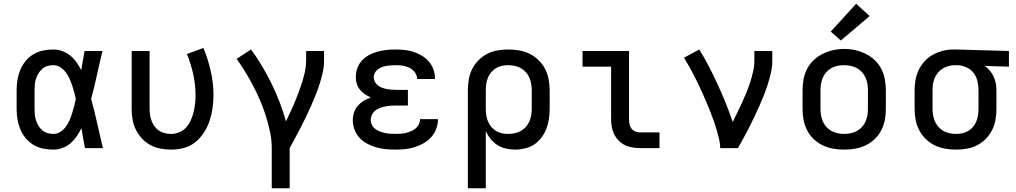

<svg xmlns="http://www.w3.org/2000/svg" viewBox="-20 -793 5440 1028"><path d="M266 8Q238 8 210.5 2.5Q183 -3 159 -17.5Q135 -32 117 -54Q99 -76 88.5 -101.5Q78 -127 73.5 -154.5Q69 -182 69 -210V-310Q69 -338 73.5 -365.5Q78 -393 88.5 -418.5Q99 -444 117 -466Q135 -488 159 -502.5Q183 -517 210.5 -522.5Q238 -528 266 -528Q290 -528 313.5 -519.5Q337 -511 356 -495.5Q375 -480 389.5 -459.5Q404 -439 415 -417Q419 -443 423.5 -468.5Q428 -494 433 -520H529Q513 -456 499 -391.5Q485 -327 468 -263Q486 -198 500.5 -132Q515 -66 531 0H435Q430 -27 425 -53.5Q420 -80 416 -107Q405 -84 391 -63.5Q377 -43 358 -26.5Q339 -10 315 -1Q291 8 266 8ZM266 -76Q286 -76 303 -87Q320 -98 332 -114Q344 -130 352 -148.5Q360 -167 366 -186Q372 -205 377 -224.5Q382 -244 386 -263Q382 -282 377 -301Q372 -320 365.5 -338.5Q359 -357 351 -374.5Q343 -392 331 -407.5Q319 -423 302 -433.5Q285 -444 266 -444Q250 -444 234.5 -439.5Q219 -435 207 -425Q195 -415 186.5 -401Q178 -387 173 -372Q168 -357 166.5 -341.5Q165 -326 165 -310V-210Q165 -194 166.5 -178.5Q168 -163 173 -148Q178 -133 186.5 -119Q195 -105 207 -95Q219 -85 234.5 -80.5Q250 -76 266 -76Z M896 8Q867 8 838.5 2.5Q810 -3 785 -16.5Q760 -30 740 -51.5Q720 -73 707.5 -98.5Q695 -124 690 -152.5Q685 -181 685 -210V-520H781V-210Q781 -193 783.5 -176.5Q786 -160 792 -144.5Q798 -129 808 -115.5Q818 -102 832 -93Q846 -84 862.5 -80Q879 -76 896 -76Q918 -76 940 -85Q962 -94 977 -111Q992 -128 1001.5 -149Q1011 -170 1016.5 -192.5Q1022 -215 1024.5 -238Q1027 -261 1027 -284Q1027 -340 1014.5 -396Q1002 -452 981 -504L1069 -536Q1094 -476 1108.5 -412Q1123 -348 1123 -283Q1123 -249 1118 -214Q1113 -179 1102 -146Q1091 -113 1072 -83.5Q1053 -54 1026 -32Q999 -10 965 -1Q931 8 896 8Z M1435 215V0Q1435 -43 1426 -86Q1417 -129 1404 -170.5Q1391 -212 1374 -252Q1357 -292 1337 -330.5Q1317 -369 1294.5 -406Q1272 -443 1247 -478L1324 -528Q1356 -485 1383.5 -438.5Q1411 -392 1434.5 -344Q1458 -296 1477.5 -245.5Q1497 -195 1511 -143Q1523 -169 1535.5 -195Q1548 -221 1559 -247.5Q1570 -274 1580 -301Q1590 -328 1598.5 -355.5Q1607 -383 1613 -411Q1619 -439 1619 -468V-520H1715V-468Q1715 -436 1708 -405Q1701 -374 1691.5 -344Q1682 -314 1670 -284.5Q1658 -255 1645.5 -226Q1633 -197 1619 -168.5Q1605 -140 1590.5 -111.5Q1576 -83 1561 -55.5Q1546 -28 1531 0V215Z M2097 8Q2071 8 2045.5 5.5Q2020 3 1995 -4Q1970 -11 1946.5 -23.5Q1923 -36 1905.5 -54.5Q1888 -73 1878.5 -98Q1869 -123 1869 -149Q1869 -170 1875.5 -190.5Q1882 -211 1895.5 -226.5Q1909 -242 1927 -253Q1945 -264 1965 -271Q1948 -279 1933 -289Q1918 -299 1906.5 -313.5Q1895 -328 1890 -345.5Q1885 -363 1885 -381Q1885 -406 1893.5 -429Q1902 -452 1918.5 -469.5Q1935 -487 1956.5 -498.5Q1978 -510 2001.5 -516.5Q2025 -523 2049 -525.5Q2073 -528 2097 -528Q2122 -528 2146.5 -525.5Q2171 -523 2194 -515.5Q2217 -508 2238.5 -495Q2260 -482 2276 -463.5Q2292 -445 2300.5 -421.5Q2309 -398 2309 -373Q2309 -373 2309 -372Q2309 -371 2309 -370H2213Q2213 -371 2213 -371Q2213 -371 2213 -371Q2213 -390 2201 -406Q2189 -422 2171.5 -430.5Q2154 -439 2135 -441.5Q2116 -444 2097 -444Q2085 -444 2072.5 -443Q2060 -442 2048 -440Q2036 -438 2024.5 -433.5Q2013 -429 2003 -421.5Q1993 -414 1987 -403Q1981 -392 1981 -380Q1981 -380 1981 -380Q1981 -380 1981 -380Q1981 -367 1987 -355.5Q1993 -344 2003 -336Q2013 -328 2025 -323.5Q2037 -319 2049.5 -316.5Q2062 -314 2074.5 -313Q2087 -312 2100 -312H2164V-228H2100Q2086 -228 2071.5 -227Q2057 -226 2042.5 -223Q2028 -220 2014.5 -215Q2001 -210 1989.5 -201Q1978 -192 1971.5 -178.5Q1965 -165 1965 -151Q1965 -137 1971.5 -124Q1978 -111 1989.5 -102.5Q2001 -94 2014 -89Q2027 -84 2041 -81Q2055 -78 2069 -77Q2083 -76 2097 -76Q2112 -76 2126 -77Q2140 -78 2154 -81.5Q2168 -85 2181 -90.5Q2194 -96 2205 -105Q2216 -114 2222.5 -127Q2229 -140 2229 -155H2325Q2325 -154 2325 -154Q2325 -154 2325 -154Q2325 -128 2315.5 -103Q2306 -78 2288.5 -58.5Q2271 -39 2248 -26Q2225 -13 2200 -5Q2175 3 2149 5.5Q2123 8 2097 8Z M2485 215V-310Q2485 -339 2490 -368Q2495 -397 2508 -423Q2521 -449 2541.5 -470Q2562 -491 2588 -504.5Q2614 -518 2643 -523Q2672 -528 2701 -528Q2730 -528 2759.5 -523Q2789 -518 2815.5 -505Q2842 -492 2863.5 -471Q2885 -450 2898.5 -424Q2912 -398 2917.5 -368.5Q2923 -339 2923 -310V-210Q2923 -183 2919 -156Q2915 -129 2905.5 -104Q2896 -79 2879.5 -57Q2863 -35 2841 -20Q2819 -5 2792 1.5Q2765 8 2738 8Q2713 8 2688.5 2.5Q2664 -3 2643 -16.5Q2622 -30 2606.5 -49.5Q2591 -69 2581 -92V215ZM2701 -76Q2718 -76 2735.5 -79.5Q2753 -83 2768 -91.5Q2783 -100 2795 -113Q2807 -126 2814 -142Q2821 -158 2824 -175.5Q2827 -193 2827 -210V-310Q2827 -327 2824 -344.5Q2821 -362 2814 -378Q2807 -394 2795 -407Q2783 -420 2768 -428.5Q2753 -437 2735.5 -440.5Q2718 -444 2701 -444Q2684 -444 2667 -440.5Q2650 -437 2635.5 -428Q2621 -419 2610 -406Q2599 -393 2592.5 -377Q2586 -361 2583.5 -344Q2581 -327 2581 -310V-210Q2581 -193 2583.5 -176Q2586 -159 2592.5 -143.5Q2599 -128 2610 -114.5Q2621 -101 2635.5 -92Q2650 -83 2667 -79.5Q2684 -76 2701 -76Z M3407 0Q3386 0 3365.5 -3.5Q3345 -7 3326 -16Q3307 -25 3292.5 -40Q3278 -55 3268.5 -74Q3259 -93 3255.5 -113.5Q3252 -134 3252 -155V-436H3099V-520H3348V-155Q3348 -142 3350.5 -128.5Q3353 -115 3361 -104.5Q3369 -94 3381.5 -89Q3394 -84 3407 -84H3511V0Z M3836 0Q3836 -26 3829.5 -51.5Q3823 -77 3815.5 -102.5Q3808 -128 3799 -152.5Q3790 -177 3780.5 -201.5Q3771 -226 3760.5 -250Q3750 -274 3739.5 -298Q3729 -322 3717.5 -345.5Q3706 -369 3694 -392.5Q3682 -416 3669 -438.5Q3656 -461 3642 -484L3724 -528Q3752 -483 3776.5 -435.5Q3801 -388 3823.5 -339Q3846 -290 3866 -240.5Q3886 -191 3903 -140Q3916 -166 3929 -192.5Q3942 -219 3954 -245.5Q3966 -272 3977 -299Q3988 -326 3997 -354Q4006 -382 4012.5 -410.5Q4019 -439 4019 -468V-520H4115V-468Q4115 -436 4108 -405Q4101 -374 4091.5 -344Q4082 -314 4070.5 -284.5Q4059 -255 4046 -226Q4033 -197 4019.5 -168.5Q4006 -140 3991.5 -111.5Q3977 -83 3962 -55.5Q3947 -28 3931 0Z M4500 8Q4470 8 4441 3Q4412 -2 4385 -15Q4358 -28 4336.5 -48.5Q4315 -69 4301.5 -95.5Q4288 -122 4282.5 -151Q4277 -180 4277 -210V-310Q4277 -340 4282.5 -369Q4288 -398 4301.5 -424.5Q4315 -451 4337 -471.5Q4359 -492 4385.5 -505Q4412 -518 4441 -524.5Q4470 -531 4500 -531Q4530 -531 4559 -524.5Q4588 -518 4614.5 -505Q4641 -492 4663 -471.5Q4685 -451 4698.5 -424.5Q4712 -398 4717.5 -369Q4723 -340 4723 -310V-210Q4723 -180 4717.5 -151Q4712 -122 4698.5 -95.5Q4685 -69 4663.5 -48.5Q4642 -28 4615 -15Q4588 -2 4559 3Q4530 8 4500 8ZM4500 -76Q4518 -76 4535 -79.5Q4552 -83 4567.5 -91.5Q4583 -100 4595 -113Q4607 -126 4614 -142Q4621 -158 4624 -175Q4627 -192 4627 -210V-310Q4627 -328 4624 -345.5Q4621 -363 4613.5 -379Q4606 -395 4594 -408Q4582 -421 4566.5 -429Q4551 -437 4533.5 -440.5Q4516 -444 4498 -444Q4481 -444 4464 -440.5Q4447 -437 4431.5 -428.5Q4416 -420 4404.5 -407Q4393 -394 4386 -378Q4379 -362 4376 -344.5Q4373 -327 4373 -310V-210Q4373 -192 4376 -175Q4379 -158 4386 -142Q4393 -126 4405 -113Q4417 -100 4432.5 -91.5Q4448 -83 4465 -79.5Q4482 -76 4500 -76ZM4482 -576 4428 -624 4564 -773 4636 -707Z M5099 8Q5070 8 5040.5 3Q5011 -2 4984.5 -15Q4958 -28 4936.5 -49Q4915 -70 4901.5 -96Q4888 -122 4882.5 -151.5Q4877 -181 4877 -210V-310Q4877 -338 4882 -366Q4887 -394 4899.5 -419.5Q4912 -445 4931.5 -466Q4951 -487 4976 -500.5Q5001 -514 5028.5 -521Q5056 -528 5084 -528Q5088 -528 5092 -528Q5096 -528 5100 -528L5382 -520V-436L5253 -440Q5268 -429 5280 -414.5Q5292 -400 5300 -383Q5308 -366 5311.5 -347.5Q5315 -329 5315 -310V-210Q5315 -181 5310 -152Q5305 -123 5292 -97Q5279 -71 5258.5 -50Q5238 -29 5212 -15.5Q5186 -2 5157 3Q5128 8 5099 8ZM5099 -76Q5116 -76 5133 -79.5Q5150 -83 5164.5 -92Q5179 -101 5190 -114Q5201 -127 5207.5 -143Q5214 -159 5216.5 -176Q5219 -193 5219 -210V-310Q5219 -334 5213.5 -358Q5208 -382 5193.5 -401.5Q5179 -421 5156.5 -431.5Q5134 -442 5110 -444H5100Q5098 -444 5096 -444Q5094 -444 5091 -444Q5075 -444 5058.5 -439.5Q5042 -435 5027.5 -426Q5013 -417 5002 -404Q4991 -391 4984.5 -375.5Q4978 -360 4975.5 -343.5Q4973 -327 4973 -310V-210Q4973 -193 4976 -175.5Q4979 -158 4986 -142Q4993 -126 5005 -113Q5017 -100 5032 -91.5Q5047 -83 5064.5 -79.5Q5082 -76 5099 -76Z"/></svg>

Font: Zed Mono Medium Extended
Style: Regular
Weight: 500
Width: 7
Monospace: yes
Designer: Belleve Invis
Foundry: Belleve Invis
Version: Version 1.0.0; ttfautohint (v1.8.4)